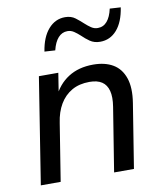

<svg xmlns="http://www.w3.org/2000/svg" viewBox="-82 -799 737 867"><g transform="rotate(-10 286.0 -366.0)"><path d="M35 0 112 -487H201L184 -379H175Q200 -435 247.5 -465.5Q295 -496 362 -496Q416 -496 452.5 -474.5Q489 -453 504.5 -408Q520 -363 509 -294L462 0H371L418 -293Q425 -337 417.5 -365.5Q410 -394 389 -408Q368 -422 332 -422Q285 -422 251 -402.5Q217 -383 196 -347.5Q175 -312 168 -263L126 0ZM205 -589 156 -592Q166 -657 197.5 -693Q229 -729 274 -729Q302 -729 321 -714.5Q340 -700 356 -685Q369 -673 382.5 -664Q396 -655 412 -655Q438 -655 455 -675Q472 -695 480 -732L530 -729Q520 -663 489 -627.5Q458 -592 412 -592Q385 -592 365.5 -605.5Q346 -619 330 -635Q317 -647 303.5 -656Q290 -665 274 -665Q249 -665 231.5 -645.5Q214 -626 205 -589Z"/></g></svg>

Font: Nunito Sans 12pt Medium
Style: Italic
Weight: 500
Italic angle: -9°
Designer: Vernon Adams
Foundry: Vernon Adams
Version: Version 3.101;gftools[0.9.27]